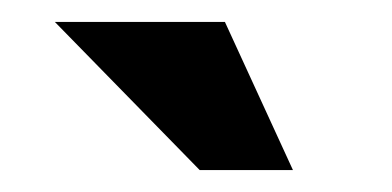

<svg xmlns="http://www.w3.org/2000/svg" viewBox="-20 -644 357 175"><path d="M185 -624 247 -489H162L30 -624Z"/></svg>

Font: Josefin Sans
Style: Bold
Weight: 700
Designer: Santiago Orozco
Foundry: Typemade
Version: Version 2.000